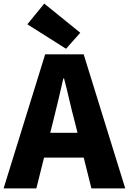

<svg xmlns="http://www.w3.org/2000/svg" viewBox="-28 -1047 716 1067"><path d="M-8 0 223 -745H437L668 0H480L387 -372Q372 -428 357.5 -491Q343 -554 328 -611H324Q311 -553 296 -490.5Q281 -428 267 -372L174 0ZM149 -171V-309H509V-171ZM339 -776 124 -912 218 -1027 418 -865Z"/></svg>

Font: Noto Sans TC Thin Black
Style: Regular
Weight: 900
Version: Version 2.004-H2;hotconv 1.0.118;makeotfexe 2.5.65603